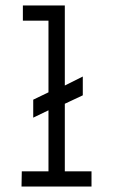

<svg xmlns="http://www.w3.org/2000/svg" viewBox="-20 -685 415 705"><path d="M59 0H316V-56H218V-304L284 -335V-404L218 -371V-665H64V-609H158V-346L102 -319V-253L158 -280V-56H60Z"/></svg>

Font: Inconsolata Condensed
Style: Regular
Weight: 400
Width: 3
Monospace: yes
Designer: Raph Levien, Cyreal, Brenton Simpson
Foundry: Raph Levien, Cyreal, Google
Version: Version 3.100